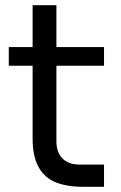

<svg xmlns="http://www.w3.org/2000/svg" viewBox="-20 -716 466 742"><path d="M300 6Q240 6 196.5 -11Q153 -28 129.5 -69.5Q106 -111 106 -182V-696H198V-170Q198 -127 221.5 -103.5Q245 -80 288 -80H382V6ZM14 -462V-534H382V-462Z"/></svg>

Font: SVN-Sora Variable
Style: Regular
Weight: 400
Designer: Jonathan Barnbrook, Julián Moncada
Foundry: Barnbrook Fonts
Version: Version 2.000 - Viet hoa boi STYLEno.1 Fonts